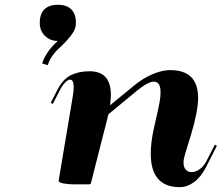

<svg xmlns="http://www.w3.org/2000/svg" viewBox="-20 -772 928 804"><path d="M355 -473.6Q444.3 -473.6 444.3 -375Q444.3 -357.4 440.9 -331.1L540 -412.6Q579.1 -444.8 619.4 -461.7Q659.7 -478.5 692.4 -478.5Q809.6 -478.5 809.6 -362.3Q809.6 -307.1 780.8 -210.9L754.4 -125Q748.5 -105.5 748.5 -91.3Q748.5 -71.8 758.1 -61.5Q767.6 -51.3 782.2 -51.3Q798.8 -51.3 815.9 -63.2Q833 -75.2 843.8 -96.2L879.9 -166.5L888.2 -161.6L842.8 -72.3Q821.3 -30.3 792.5 -9.3Q763.7 11.7 732.9 11.7Q611.3 11.7 611.3 -128.4Q611.3 -174.8 624 -232.9L635.7 -285.2Q636.7 -289.1 639.6 -302.5Q642.6 -315.9 644.3 -324Q646 -332 648.2 -344.2Q650.4 -356.4 651.4 -366.9Q652.3 -377.4 652.3 -386.2Q652.3 -430.2 624.5 -430.2Q600.6 -430.2 555.7 -394L434.1 -293.5Q430.2 -275.9 422.6 -247.3Q415 -218.8 413.1 -210.9L360.8 -5.4Q359.9 0 351.1 0H292Q265.1 0 245.4 -3.9Q225.6 -7.8 225.6 -14.6L226.1 -18.1L226.6 -21.5L284.7 -368.2Q288.6 -392.6 288.6 -405.3Q288.6 -438.5 273.4 -438.5Q264.2 -438.5 252.2 -426Q240.2 -413.6 229.5 -392.1L201.2 -336.9L192.4 -341.3L220.7 -396.5Q243.2 -440.4 276.4 -457Q309.6 -473.6 355 -473.6ZM146.5 -676.3Q146.5 -713.4 165.8 -732.7Q185.1 -752 222.2 -752Q259.3 -752 278.6 -732.7Q297.9 -713.4 297.9 -676.3Q297.9 -654.3 286.6 -637.2Q276.4 -620.1 258.8 -601.3Q241.2 -582.5 226.8 -569.6Q212.4 -556.6 199 -537.8Q185.5 -519 180.2 -499L156.7 -505.9Q162.1 -525.4 173.8 -543.9Q185.5 -562.5 195.1 -573.2Q204.6 -584 221.7 -600.6Q189.9 -600.6 168.2 -621.8Q146.5 -643.1 146.5 -676.3Z"/></svg>

Font: QumpellkaNo12
Style: Regular
Weight: 500
Designer: gluk (gluksza@wp.pl)
Foundry: gluk (gluksza@wp.pl)
Version: Version 00.480